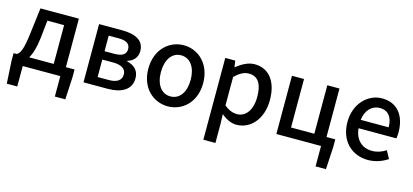

<svg xmlns="http://www.w3.org/2000/svg" viewBox="-64 -1046 3770 1752"><g transform="rotate(15 1820.5 -170.5)"><path d="M240 -458H398V-92H166C191 -133 211 -195 222 -290ZM513 -92V-550H150L121 -314C101 -144 78 -108 48 -92H19V-18L31 193H130V0H485V193H584L595 -18V-92Z M704 0H932C1059 0 1153 -47 1153 -158C1153 -235 1103 -273 1039 -288V-293C1098 -310 1131 -352 1131 -409C1131 -512 1043 -550 922 -550H704ZM816 -324V-471H912C988 -471 1019 -444 1019 -397C1019 -352 988 -324 908 -324ZM816 -80V-245H918C1000 -245 1041 -214 1041 -165C1041 -112 1003 -80 922 -80Z M1502 13C1638 13 1761 -92 1761 -274C1761 -458 1638 -564 1502 -564C1366 -564 1243 -458 1243 -274C1243 -92 1366 13 1502 13ZM1502 -81C1416 -81 1362 -158 1362 -274C1362 -391 1416 -469 1502 -469C1589 -469 1643 -391 1643 -274C1643 -158 1589 -81 1502 -81Z M1896 223H2010V45L2007 -49C2054 -9 2103 13 2152 13C2276 13 2389 -95 2389 -284C2389 -453 2311 -564 2171 -564C2110 -564 2050 -530 2002 -490H1999L1990 -550H1896ZM2130 -82C2096 -82 2053 -95 2010 -132V-401C2057 -446 2098 -468 2141 -468C2233 -468 2270 -397 2270 -282C2270 -153 2210 -82 2130 -82Z M2975 -92V-550H2860V-92H2640V-550H2526V0H2948V193H3046L3058 -18V-92Z M3392 13C3464 13 3527 -11 3578 -45L3538 -118C3498 -92 3456 -77 3407 -77C3312 -77 3246 -140 3237 -245H3594C3597 -258 3599 -281 3599 -303C3599 -459 3521 -564 3375 -564C3246 -564 3124 -453 3124 -274C3124 -93 3243 13 3392 13ZM3236 -324C3247 -421 3308 -474 3377 -474C3457 -474 3500 -419 3500 -324Z"/></g></svg>

Font: Noto Sans CJK KR Medium
Style: Regular
Weight: 500
Designer: Ryoko NISHIZUKA (kana & ideographs); Paul D. Hunt (Latin, Greek & Cyrillic); Wenlong ZHANG (bopomofo); Sandoll Communica
Foundry: Adobe Systems Incorporated
Version: Version 1.004;PS 1.004;hotconv 1.0.82;makeotf.lib2.5.63406